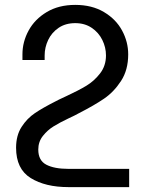

<svg xmlns="http://www.w3.org/2000/svg" viewBox="-20 -558 590 781"><path d="M258.3 128.9H505.4V203.1H258.3Q164.6 203.1 105 166.3Q45.4 129.4 45.4 43Q45.4 -6.8 67.6 -41.5Q89.8 -76.2 122.1 -97.9Q154.3 -119.6 206.5 -146L219.7 -152.8Q225.1 -155.8 252 -168Q299.3 -189.9 331.3 -209.2Q363.3 -228.5 387.2 -259.5Q411.1 -290.5 411.1 -332.5Q411.1 -365.2 396.2 -395.5Q381.3 -425.8 353 -444.8Q324.7 -463.9 286.1 -463.9Q246.6 -463.9 218.5 -444.8Q190.4 -425.8 176 -395.5Q161.6 -365.2 161.6 -332.5V-314H71.3V-336.9Q71.3 -387.7 96.4 -433.8Q121.6 -480 170.2 -509Q218.8 -538.1 286.1 -538.1Q354 -538.1 402.8 -509Q451.7 -480 476.6 -433.8Q501.5 -387.7 501.5 -336.9Q501.5 -273.4 472.4 -228.8Q443.4 -184.1 403.3 -156.7Q363.3 -129.4 301.3 -97.7L282.7 -87.9Q268.1 -80.6 259.3 -76.7Q222.2 -59.1 197.8 -43.9Q173.3 -28.8 154.5 -5.1Q135.7 18.6 135.7 50.3Q135.7 94.7 168.2 111.8Q200.7 128.9 258.3 128.9Z"/></svg>

Font: Mardoto
Style: Regular
Weight: 400
Designer: Christian Robertson, Vahan Hovhannisyan
Foundry: Google
Version: Version 1.000